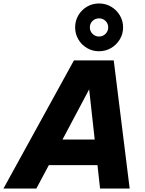

<svg xmlns="http://www.w3.org/2000/svg" viewBox="-60 -1089 838 1109"><path d="M512 -793Q474 -793 442.5 -811.5Q411 -830 392.5 -861.5Q374 -893 374 -931Q374 -969 392.5 -1000.5Q411 -1032 442.5 -1050.5Q474 -1069 512 -1069Q550 -1069 581.5 -1050.5Q613 -1032 632 -1000.5Q651 -969 651 -931Q651 -893 632 -861.5Q613 -830 581.5 -811.5Q550 -793 512 -793ZM512 -878Q534 -878 549.5 -893.5Q565 -909 565 -931Q565 -953 549.5 -968Q534 -983 512 -983Q490 -983 474.5 -968Q459 -953 459 -931Q459 -909 474.5 -893.5Q490 -878 512 -878ZM-40 0 367 -740H597L689 0H518L503 -135H222L150 0ZM301 -283H487L455 -573Z"/></svg>

Font: Be Vietnam Pro ExtraBold
Style: Italic
Weight: 800
Italic angle: -12°
Designer: Lam Bao, Tony Le, Vietanh Nguyen
Foundry: Yellow Type Foundry
Version: Version 1.002; ttfautohint (v1.8.3)